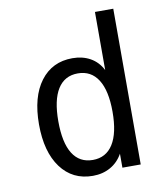

<svg xmlns="http://www.w3.org/2000/svg" viewBox="-75 -693 650 766"><g transform="rotate(-10 250.0 -309.5)"><path d="M361.3 -395.5V-630.9H435.5V0H361.3V-56.6Q342.8 -23.4 311.5 -5.9Q280.3 11.7 240.2 11.7Q158.2 11.7 110.8 -52.2Q63.5 -116.2 63.5 -227.5Q63.5 -338.9 110.8 -401.9Q158.2 -464.8 240.2 -464.8Q281.2 -464.8 312.5 -447.3Q343.8 -429.7 361.3 -395.5ZM141.6 -226.6Q141.6 -139.6 169.4 -95.2Q197.3 -50.8 251 -50.8Q304.7 -50.8 333 -95.7Q361.3 -140.6 361.3 -226.6Q361.3 -312.5 333 -356.9Q304.7 -401.4 251 -401.4Q197.3 -401.4 169.4 -356.9Q141.6 -312.5 141.6 -226.6Z"/></g></svg>

Font: BabelStone Shapes
Style: Regular
Weight: 400
Designer: Andrew West
Foundry: BabelStone
Version: Version 15.0.0 September 13, 2022